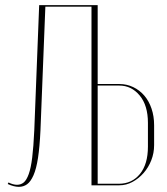

<svg xmlns="http://www.w3.org/2000/svg" viewBox="-20 -719 648 745"><path d="M359 -393H443Q472 -393 497 -381Q522 -369 540 -348Q558 -327 568 -297.5Q578 -268 578 -233V-156Q578 -125 567 -97Q556 -69 537 -47.5Q518 -26 494 -13Q470 0 443 0H335V-693H156L137 -213Q134 -149 127.5 -106.5Q121 -64 110 -39Q99 -14 85 -4Q71 6 53 6Q34 6 10 -5L13 -11Q31 -2 46 -2Q61 -2 72 -11Q83 -20 91.5 -43.5Q100 -67 105 -108Q110 -149 113 -213L132 -699H359ZM554 -242Q554 -310 522 -348.5Q490 -387 443 -387H359V-6H441Q492 -6 523 -44Q554 -82 554 -150Z"/></svg>

Font: Moniqa Thin Display
Style: Regular
Weight: 100
Designer: Rajesh Rajput
Foundry: Rajesh Rajput
Version: Version 1.000